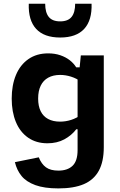

<svg xmlns="http://www.w3.org/2000/svg" viewBox="-20 -838 660 1053"><path d="M244.2 -545.3Q280.6 -545.3 310.6 -535.1Q340.7 -524.8 362.6 -507.7Q384.5 -490.5 397.9 -468.8H427.1V-388.5Q399.8 -408.1 369.6 -417.6Q339.4 -427.1 310 -427.1Q271.8 -427.1 244.5 -412.1Q217.3 -397.1 203.3 -368.2Q189.2 -339.2 189.2 -297.4Q189.2 -256.3 203.1 -228.1Q217 -199.8 244 -185.4Q270.9 -170.9 309.7 -170.9Q340.2 -170.9 370.2 -180.5Q400.2 -190.2 427.1 -209.8V-129.2H398.4Q372.4 -95.2 332.6 -73.7Q292.8 -52.2 240.2 -52.2Q178.6 -52.2 134.2 -83Q89.9 -113.8 67 -169.2Q44.2 -224.5 44.2 -297.4Q44.2 -370.7 67.5 -426.7Q90.8 -482.7 136 -514Q181.1 -545.3 244.2 -545.3ZM300.3 195.3Q223.3 195.3 173.7 177.2Q124.1 159 98.2 127.2Q72.3 95.4 61.7 51.4L192.6 24.8Q207.4 61.7 232.2 79.7Q257 97.7 300.3 97.7Q350.3 97.7 377.9 71.3Q405.5 44.9 405.5 -14.9V-442.1H414.2L423.3 -534.2H549.2V-30.9Q549.2 48.3 522 98.2Q494.8 148.2 440 171.8Q385.2 195.3 300.3 195.3ZM310 -720.8Q352.8 -720.8 372.5 -745.2Q392.2 -769.5 392.2 -817.7H482.2Q485.3 -726.9 441.8 -679.6Q398.2 -632.2 310 -632.2Q221.8 -632.2 178.2 -679.6Q134.7 -726.9 137.8 -817.7H227.8Q227.8 -769.5 247.5 -745.2Q267.2 -720.8 310 -720.8Z"/></svg>

Font: Monaspace Neon Var ExtraLight
Style: Regular
Weight: 200
Designer: Riley Cran and the Lettermatic Team
Version: Version 1.200 (Monaspace Neon Var)